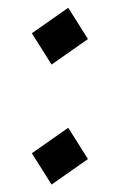

<svg xmlns="http://www.w3.org/2000/svg" viewBox="-20 -466 310 500"><path d="M209 -364.3 114.3 -297.9 63 -379.4 157.7 -445.8ZM209 -51.8 114.3 14.6 63 -66.9 157.7 -133.3Z"/></svg>

Font: Fondamento
Style: Regular
Weight: 400
Version: Version 1.000